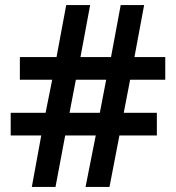

<svg xmlns="http://www.w3.org/2000/svg" viewBox="-20 -734 692 754"><path d="M491 -421 466 -291H596V-202H449L410 0H316L356 -202H236L198 0H105L142 -202H22V-291H159L185 -421H58V-510H202L240 -714H334L296 -510H416L454 -714H546L508 -510H629V-421ZM253 -291H372L397 -421H278Z"/></svg>

Font: Noto Sans Lao Looped SemiBold
Style: Regular
Weight: 600
Designer: Mark Frömberg, Ben Mitchell
Foundry: The Fontpad Ltd
Version: Version 1.002; ttfautohint (v1.8.4.7-5d5b)